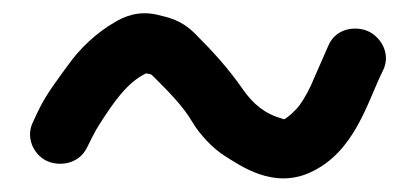

<svg xmlns="http://www.w3.org/2000/svg" viewBox="-20 -435 619 286"><path d="M109.4 -214.8 116.4 -228.8C120.8 -237.7 124.4 -244.1 127.9 -249.4C149.1 -282.7 169.6 -312.3 197.5 -325.7C207.5 -323.5 202.9 -325.8 209 -320.6C231.3 -298.3 252.9 -276.6 266.4 -253.4C277.4 -234.6 297.7 -213.4 314.7 -202.8C338 -188.3 387 -152.7 442.5 -178.3C508.9 -208.9 527 -283 550.4 -329.8C563.4 -355.9 545.9 -381.1 527.6 -388.8C510.1 -396.2 480.6 -393.8 469.1 -367C461 -348.8 456.6 -338.8 447.8 -318.4C442.5 -304.6 433 -287.4 426 -278C419.2 -268.9 406.3 -258 402.9 -257.3C402.5 -257.5 401.5 -257.8 400.9 -258C374 -265.7 357.2 -279.9 341.5 -302.3C319.9 -333.5 296.2 -359.2 270.7 -384.7C249.4 -405.9 231.4 -408.7 212.7 -413.4C185.7 -419.1 165.1 -410.6 150.2 -401.5C123.5 -386 99.1 -362.9 81.7 -338.5C67 -318.1 48.7 -295 36.3 -268.6L29.7 -254.4C17.3 -230.8 29.9 -205.3 48.5 -195.9C66.4 -186.8 96.6 -189.2 109.4 -214.8Z"/></svg>

Font: Just Breathe
Style: Bd
Weight: 400
Foundry: Cannot Into Space Fonts
Version: Version 0.72